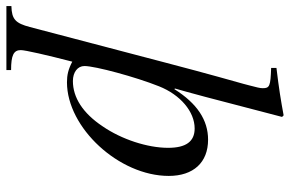

<svg xmlns="http://www.w3.org/2000/svg" viewBox="-252 -546 928 615"><g transform="rotate(90 212.5 -239.0)"><path d="M189 -335C201 -376 219 -442 280 -678L275 -683C226 -674 190 -668 123 -660V-643C182 -641 188 -638 188 -616C188 -607 185 -596 179 -573L174 -554C165 -521 145 -453 106 -304L-8 130C-20 175 -32 188 -75 189V205H130V190C83 190 66 182 66 159C66 145 82 75 103 -6C128 7 146 11 169 11C315 11 469 -156 469 -315C469 -394 426 -441 353 -441C290 -441 237 -406 191 -333ZM379 -313C379 -247 352 -164 310 -103C268 -40 218 -8 165 -8C137 -8 117 -23 117 -45C117 -79 152 -209 182 -284C209 -352 263 -398 317 -398C359 -398 379 -370 379 -313Z"/></g></svg>

Font: XITS
Style: Italic
Weight: 400
Italic angle: -16.33°
Designer: MicroPress Inc., with final additions and corrections provided by Coen Hoffman, Elsevier (retired)
Version: Version 1.107